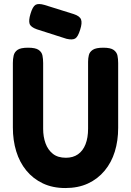

<svg xmlns="http://www.w3.org/2000/svg" viewBox="-20 -932 663 970"><path d="M310 18Q246 18 196.5 -5.5Q147 -29 113 -70.5Q79 -112 62 -167.5Q45 -223 45 -288V-614Q45 -634 49 -651.5Q53 -669 68.5 -680Q84 -691 122 -691Q159 -691 175 -680Q191 -669 194.5 -651.5Q198 -634 198 -613V-281Q198 -241 210 -208Q222 -175 247 -155Q272 -135 313 -135Q349 -135 374 -152.5Q399 -170 412 -203Q425 -236 425 -282V-620Q425 -638 429 -654Q433 -670 449 -680.5Q465 -691 502 -691Q539 -691 554.5 -679.5Q570 -668 573.5 -651Q577 -634 577 -613V-286Q577 -221 560 -166Q543 -111 508.5 -69.5Q474 -28 424.5 -5Q375 18 310 18ZM316 -736 166 -784Q135 -795 129.5 -812Q124 -829 134 -862Q145 -899 159.5 -907.5Q174 -916 205 -907L352 -861Q383 -851 389.5 -833.5Q396 -816 385 -782Q374 -746 360 -737.5Q346 -729 316 -736Z"/></svg>

Font: Fredoka SemiCondensed SemiBold
Style: Regular
Weight: 600
Width: 4
Designer: Ben Nathan
Foundry: Milena B. Brandão, Ben Nathan
Version: Version 2.001